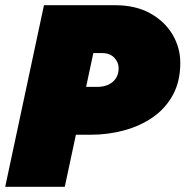

<svg xmlns="http://www.w3.org/2000/svg" viewBox="-37 -718 713 738"><path d="M190 -200 229 -384H336Q362 -384 380.5 -393Q399 -402 409 -418Q419 -434 419 -456Q419 -479 402 -496.5Q385 -514 356 -514H256L296 -698H405Q484 -698 540 -667Q596 -636 626 -585.5Q656 -535 656 -476Q656 -406 628 -354Q600 -302 551.5 -268Q503 -234 440.5 -217Q378 -200 310 -200ZM-17 0 132 -698H361L212 0Z"/></svg>

Font: Azeret Mono Thin Black
Style: Italic
Weight: 900
Italic angle: -12°
Version: Version 1.002